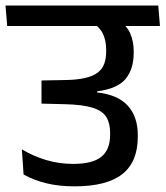

<svg xmlns="http://www.w3.org/2000/svg" viewBox="-42 -654 587 680"><path d="M-16.5 -562H524.5L518.5 -634.5H-22.5ZM380 -578.5H278.5Q309.5 -560 321.8 -535.8Q334 -511.5 334 -477.5V-472Q334 -447 327.2 -428.2Q320.5 -409.5 304.2 -397Q288 -384.5 259.2 -377.8Q230.5 -371 186 -370.5L105 -369V-287L186.5 -285Q251 -283.5 286 -272.5Q321 -261.5 334.5 -239.5Q348 -217.5 348 -183.5V-176.5Q348 -124 317 -98.8Q286 -73.5 217 -73.5Q167.5 -73.5 121.5 -87.2Q75.5 -101 35.5 -125L41.5 -36Q77 -16 121.8 -5Q166.5 6 222 6Q336 6 391 -37.2Q446 -80.5 446 -169.5V-176Q446 -240 411 -279.2Q376 -318.5 302 -326.5V-330.5Q375 -340 403.2 -375Q431.5 -410 431.5 -466.5V-472.5Q431.5 -507.5 419.2 -535.5Q407 -563.5 380 -578.5Z"/></svg>

Font: Anek Devanagari Medium
Style: Regular
Weight: 500
Designer: Kailash Malviya (Devanagari) & Yesha Goshar (Latin)
Foundry: Ek Type
Version: Version 1.003